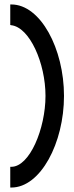

<svg xmlns="http://www.w3.org/2000/svg" viewBox="-20 -715 331 861"><path d="M26 33V126H31C162 126 267 -74 267 -285C267 -496 162 -695 31 -695H26V-603L30 -602C113 -593 184 -432 184 -285C184 -138 113 33 31 33Z"/></svg>

Font: Charger Pro
Style: BdExt
Weight: 700
Designer: Jasper
Foundry: Cannot Into Space Fonts
Version: Version 1.09